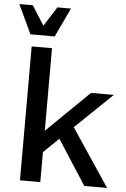

<svg xmlns="http://www.w3.org/2000/svg" viewBox="-87 -984 677 1028"><g transform="rotate(5 252.0 -470.0)"><path d="M60.1 0V-719.7H169.4V-275.9L398.4 -499.5H521L322.3 -308.6L528.3 0H405.8L251 -240.2L169.4 -161.1V0ZM47.9 -783.7 -25.4 -939.9H46.9L112.8 -835.9L179.2 -939.9H252L178.2 -783.7Z"/></g></svg>

Font: Pontano Sans
Style: Bold
Weight: 700
Designer: Vernon Adams
Foundry: Vernon Adams
Version: Version 2.001